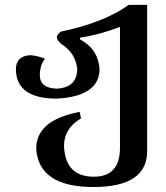

<svg xmlns="http://www.w3.org/2000/svg" viewBox="-20 -503 666 772"><path d="M356 249Q135.7 249 125.5 94.7Q125.5 -20 300.3 -53.2L305.7 -26.9Q237.3 13.2 237.3 84Q242.2 207.5 357.4 207.5Q462.4 207.5 462.4 91.3V-395Q380.9 -363.3 301.8 -351.6V-344.7Q374 -306.6 380.4 -225.6Q379.4 -114.7 206.1 -106.4Q43.9 -107.4 43.9 -226.1Q45.4 -278.3 102.5 -281.2Q134.3 -278.3 161.1 -266.6Q141.1 -244.1 140.1 -201.7Q140.1 -147.9 210 -146.5Q290.5 -151.9 290.5 -226.6Q283.2 -291 225.1 -327.1Q208.5 -342.3 208.5 -353.5Q208.5 -363.8 225.1 -376Q397 -411.6 497.6 -483.4H571.8V104Q571.8 249 356 249Z"/></svg>

Font: Kelvinch
Style: Bold
Weight: 700
Designer: Paul James Miller
Foundry: High-Logic / Made with FontCreator
Version: Version 3.501;March 28, 2021;FontCreator 13.0.0.2683 64-bit